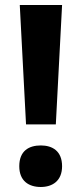

<svg xmlns="http://www.w3.org/2000/svg" viewBox="-20 -734 326 767"><path d="M203 -237 228 -714H59L84 -237ZM57 -70C57 -11 95 13 143 13C189 13 228 -11 228 -70C228 -131 189 -153 143 -153C95 -153 57 -131 57 -70Z"/></svg>

Font: Noto Sans Bassa Vah
Style: Bold
Weight: 700
Designer: Monotype Design Team
Foundry: Monotype Imaging Inc.
Version: Version 2.002